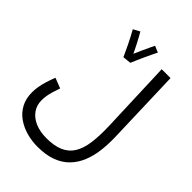

<svg xmlns="http://www.w3.org/2000/svg" viewBox="-289 -917 1273 1273"><g transform="rotate(45 347.5 -280.5)"><path d="M30 1Q30 -23 34.5 -50.5Q39 -78 48.5 -109.5Q58 -141 72 -176L144 -148Q134 -120 126.5 -95Q119 -70 115.5 -48Q112 -26 112 -6Q112 42 137.5 77Q163 112 208 131Q253 150 313 150Q386 150 433.5 129Q481 108 507.5 65Q534 22 543 -44.5Q552 -111 549 -201L530 -714H613L630 -180Q632 -113 624.5 -51.5Q617 10 596 61.5Q575 113 538 151.5Q501 190 445 211Q389 232 310 232Q257 232 207 218Q157 204 117 176Q77 148 53.5 104.5Q30 61 30 1ZM294 -591Q287 -606 276.5 -629Q266 -652 253.5 -677.5Q241 -703 228.5 -726.5Q216 -750 207 -766L253 -791Q259 -781 270 -761Q281 -741 293 -718Q305 -695 315.5 -673Q326 -651 333 -636L353 -597ZM353 -597 309 -613Q315 -630 326.5 -657Q338 -684 351 -712.5Q364 -741 374.5 -763Q385 -785 389 -793L434 -774Q429 -764 418 -741.5Q407 -719 394.5 -691.5Q382 -664 370.5 -638.5Q359 -613 353 -597Z"/></g></svg>

Font: Farlight84_Sys_V01
Style: Regular
Weight: 400
Designer: Ryoko NISHIZUKA  (kana, bopomofo & ideographs); Paul D. Hunt (Latin, Greek & Cyrillic); Sandoll Communications , Soo-you
Foundry: Adobe
Version: Version 2.004;October 29, 2024;FontCreator 14.0.0.2814 64-bi